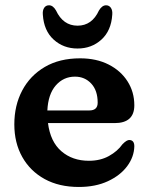

<svg xmlns="http://www.w3.org/2000/svg" viewBox="-20 -712 576 744"><path d="M500.5 -304Q500.5 -235 424 -235H166Q175 -163 217.8 -126Q260.5 -89 324.5 -89Q369 -89 402.2 -107.5Q435.5 -126 454.5 -153Q471.5 -170.5 482 -169.5Q500.5 -168.5 500.5 -145Q499.5 -104 472.8 -68Q446 -32 398 -9.8Q350 12.5 285.5 12.5Q209 12.5 153 -18.2Q97 -49 66.2 -103.8Q35.5 -158.5 35.5 -230Q35.5 -303.5 66 -361.2Q96.5 -419 153.5 -452.5Q210.5 -486 290.5 -486Q353.5 -486 400.8 -462Q448 -438 474.2 -396.8Q500.5 -355.5 500.5 -304ZM270.5 -415Q226 -415 196.2 -381Q166.5 -347 163.5 -284H326Q358.5 -284 358.5 -314Q358.5 -361.5 333.5 -388.2Q308.5 -415 270.5 -415ZM280.5 -612.5Q336.5 -612.5 363.5 -671.5Q375.5 -691.5 391 -691.5Q403 -691.5 409.8 -681.5Q416.5 -671.5 415 -655Q411 -593 373 -558.5Q335 -524 280.5 -524Q226 -524 188 -558.5Q150 -593 146 -655Q144.5 -671.5 151 -681.5Q157.5 -691.5 170 -691.5Q185.5 -691.5 197 -671.5Q224.5 -612.5 280.5 -612.5Z"/></svg>

Font: Fraunces 9pt SuperSoft SemiBold
Style: Regular
Weight: 600
Version: Version 1.000;[0bf87f6ff]